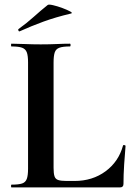

<svg xmlns="http://www.w3.org/2000/svg" viewBox="-20 -815 585 835"><path d="M213 -543V-85Q213 -61 217 -48.5Q221 -36 233.5 -32Q246 -28 270 -28H304Q382 -28 439 -70Q496 -112 515 -182Q516 -185 521 -184Q526 -183 526 -180Q523 -147 520 -100.5Q517 -54 517 -15Q517 0 502 0H30Q28 0 28 -6Q28 -12 30 -12Q61 -12 76 -17Q91 -22 96.5 -37Q102 -52 102 -81V-544Q102 -573 96.5 -587.5Q91 -602 76 -607.5Q61 -613 30 -613Q28 -613 28 -619Q28 -625 30 -625Q54 -625 87.5 -623.5Q121 -622 157 -622Q195 -622 227 -623.5Q259 -625 284 -625Q287 -625 287 -619Q287 -613 284 -613Q254 -613 238.5 -607.5Q223 -602 218 -587Q213 -572 213 -543ZM66 -679Q62 -677 60 -682.5Q58 -688 61 -689Q97 -715 127 -742Q157 -769 187 -793Q191 -797 210.5 -792.5Q230 -788 251.5 -780Q273 -772 285.5 -765Q298 -758 288 -756Q221 -740 169 -721Q117 -702 66 -679Z"/></svg>

Font: Cormorant
Style: Bold
Weight: 700
Designer: Christian Thalmann (Catharsis Fonts)
Foundry: Catharsis Fonts
Version: Version 4.000